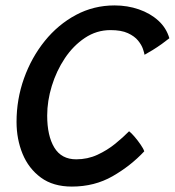

<svg xmlns="http://www.w3.org/2000/svg" viewBox="-20 -683 644 708"><path d="M512 -125Q462 -71.5 395.2 -33.2Q328.5 5 245 5Q176 5 130.8 -28.2Q85.5 -61.5 63.2 -115.8Q41 -170 41 -233.5Q41 -317 68.5 -394Q96 -471 145 -531.8Q194 -592.5 259.8 -627.8Q325.5 -663 402.5 -663Q450 -663 492 -648.5Q534 -634 563.8 -607Q593.5 -580 604.5 -542Q593.5 -533 576.8 -521Q560 -509 542.5 -498.2Q525 -487.5 513 -481Q512 -488 507 -502.8Q502 -517.5 489 -533.5Q476 -549.5 451.5 -560.8Q427 -572 387.5 -572Q336 -572 293 -543.2Q250 -514.5 219 -468Q188 -421.5 171 -366Q154 -310.5 154 -257Q154 -182.5 180.2 -139Q206.5 -95.5 261 -95.5Q303 -95.5 339.2 -112.2Q375.5 -129 405 -153Q434.5 -177 456 -199Q465 -192 476.5 -178.5Q488 -165 498.2 -150.2Q508.5 -135.5 512 -125Z"/></svg>

Font: Grandstander
Style: Italic
Weight: 400
Italic angle: -15°
Designer: Tyler Finck
Foundry: Etcetera Type Co
Version: Version 1.200; ttfautohint (v1.8.3)